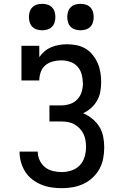

<svg xmlns="http://www.w3.org/2000/svg" viewBox="-20 -974 640 1002"><path d="M302 8Q275 8 248 4Q221 0 195.5 -10.5Q170 -21 148 -38Q126 -55 111.5 -78Q97 -101 89.5 -128Q82 -155 82 -182Q82 -182 82 -182.5Q82 -183 82 -183H177Q177 -183 177 -183Q177 -183 177 -182Q177 -159 187 -137.5Q197 -116 215 -101.5Q233 -87 256 -81.5Q279 -76 302 -76Q328 -76 353.5 -84.5Q379 -93 396.5 -111.5Q414 -130 421.5 -155.5Q429 -181 429 -207Q429 -225 426 -242.5Q423 -260 415.5 -275.5Q408 -291 395.5 -304Q383 -317 367.5 -325.5Q352 -334 335 -337Q318 -340 300 -340H238V-424H300Q323 -424 345.5 -431.5Q368 -439 384 -456Q400 -473 406.5 -496Q413 -519 413 -542Q413 -542 412.5 -542Q412 -542 412 -542Q412 -565 405.5 -588Q399 -611 383 -628Q367 -645 344.5 -652Q322 -659 299 -659Q277 -659 255 -653Q233 -647 216.5 -633Q200 -619 192.5 -597.5Q185 -576 185 -554H92V-735H185V-676Q197 -693 213 -706.5Q229 -720 248.5 -728Q268 -736 288.5 -739.5Q309 -743 330 -743Q355 -743 380 -738Q405 -733 426.5 -720Q448 -707 464 -687Q480 -667 490 -644Q500 -621 504 -596Q508 -571 508 -546Q508 -521 503.5 -496Q499 -471 487 -449.5Q475 -428 456 -411Q437 -394 414 -383Q440 -372 462 -354Q484 -336 498.5 -312.5Q513 -289 518.5 -261Q524 -233 524 -205Q524 -176 518.5 -147Q513 -118 499 -92.5Q485 -67 463.5 -47Q442 -27 415.5 -14.5Q389 -2 360.5 3Q332 8 302 8ZM400 -816Q386 -816 372.5 -820Q359 -824 349 -834Q339 -844 335 -857.5Q331 -871 331 -885Q331 -899 335 -912.5Q339 -926 349 -936Q359 -946 372.5 -950Q386 -954 400 -954Q414 -954 427.5 -950Q441 -946 451 -936Q461 -926 465 -912.5Q469 -899 469 -885Q469 -871 465 -857.5Q461 -844 451 -834Q441 -824 427.5 -820Q414 -816 400 -816ZM200 -816Q186 -816 172.5 -820Q159 -824 149 -834Q139 -844 135 -857.5Q131 -871 131 -885Q131 -899 135 -912.5Q139 -926 149 -936Q159 -946 172.5 -950Q186 -954 200 -954Q214 -954 227.5 -950Q241 -946 251 -936Q261 -926 265 -912.5Q269 -899 269 -885Q269 -871 265 -857.5Q261 -844 251 -834Q241 -824 227.5 -820Q214 -816 200 -816Z"/></svg>

Font: Iosevka Slab Medium Extended
Style: Regular
Weight: 500
Width: 7
Monospace: yes
Designer: Belleve Invis
Foundry: Belleve Invis
Version: Version 11.1.1; ttfautohint (v1.8.3)